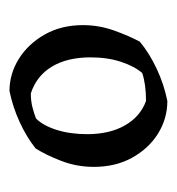

<svg xmlns="http://www.w3.org/2000/svg" viewBox="-4 -688 373 405"><g transform="rotate(90 182.5 -485.5)"><path d="M172 -319Q136 -319 104.5 -338.5Q73 -358 53 -393Q33 -428 33 -474Q33 -508 44.5 -540Q56 -572 68 -594Q92 -614 125 -629.5Q158 -645 193 -652Q230 -652 261.5 -632.5Q293 -613 312.5 -578Q332 -543 332 -497Q332 -461 319.5 -428.5Q307 -396 293 -374Q269 -355 237.5 -340.5Q206 -326 172 -319ZM177 -364Q193 -364 206.5 -367.5Q220 -371 230 -375Q245 -390 254 -418.5Q263 -447 263 -483Q263 -530 244.5 -562.5Q226 -595 193 -607Q158 -607 134 -599Q120 -583 110.5 -554.5Q101 -526 101 -490Q101 -441 120.5 -408.5Q140 -376 177 -364Z"/></g></svg>

Font: Labrada
Style: Regular
Weight: 400
Designer: Mercedes Jáuregui
Foundry: Omnibus-Type Team
Version: Version 1.000; ttfautohint (v1.8.4.7-5d5b)